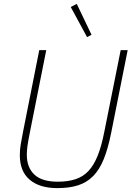

<svg xmlns="http://www.w3.org/2000/svg" viewBox="-20 -956 683 988"><path d="M218 -698 133 -271Q125 -231 121.5 -206Q118 -181 118 -160Q118 -94 157 -57.5Q196 -21 277 -21Q330 -21 369 -34Q408 -47 435.5 -76.5Q463 -106 482.5 -154.5Q502 -203 516 -274L601 -698H637L552 -272Q536 -192 514 -137.5Q492 -83 459.5 -50Q427 -17 382 -2.5Q337 12 275 12Q184 12 133 -31Q82 -74 82 -158Q82 -184 86.5 -212.5Q91 -241 99 -280L182 -698ZM344 -920 375 -936 451 -777 428 -765Z"/></svg>

Font: IBM Plex Sans ExtLt
Style: Italic
Weight: 200
Italic angle: -11°
Designer: Mike Abbink, Paul van der Laan, Pieter van Rosmalen
Foundry: Bold Monday
Version: Version 3.005